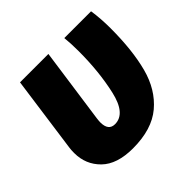

<svg xmlns="http://www.w3.org/2000/svg" viewBox="-143 -675 837 837"><g transform="rotate(-45 275.5 -257.0)"><path d="M529 -421Q529 -285 503.5 -189Q478 -93 411.5 -37Q345 19 228 19Q130 19 81 -29Q32 -77 32 -148Q32 -169 34 -180L83 -533H258L209 -186Q207 -170 207 -162Q207 -111 247 -111Q312 -111 336 -216.5Q360 -322 360 -448Q360 -494 356 -533H521Q529 -480 529 -421Z"/></g></svg>

Font: Trujillo ExtraBold
Style: Italic
Weight: 800
Italic angle: -8°
Designer: Fira Sans original fonts by bBox Type GmbH, Carrois Corporate GbR, & Edenspiekermann AG / Changes by Cristiano Sobral
Foundry: Fira Sans original fonts by bBox Type GmbH, Carrois Corporate GbR, & Edenspiekermann AG / Changes by Cristiano Sobral
Version: Version 4.301;July 28, 2020;FontCreator 13.0.0.2655 64-bit